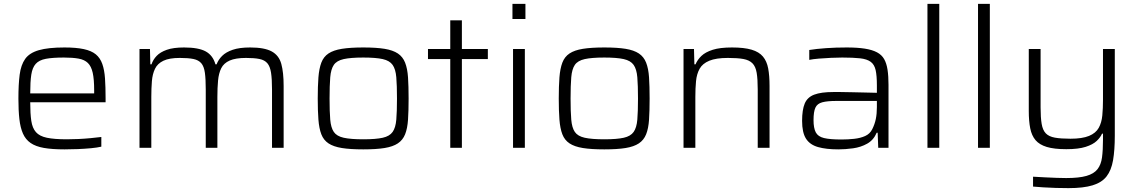

<svg xmlns="http://www.w3.org/2000/svg" viewBox="-20 -763 5874 991"><path d="M313 8Q249 8 206.5 0.5Q164 -7 138 -25Q112 -43 98.5 -73.5Q85 -104 80 -148.5Q75 -193 75 -254Q75 -327 81.5 -377.5Q88 -428 110 -459Q132 -490 180.5 -504Q229 -518 313 -518Q373 -518 412.5 -509.5Q452 -501 474.5 -482.5Q497 -464 508 -433Q519 -402 522 -358Q525 -314 525 -255V-235H136Q136 -177 141.5 -139.5Q147 -102 165.5 -81Q184 -60 222 -52Q260 -44 325 -44Q353 -44 385 -45.5Q417 -47 448 -50Q479 -53 503 -56V-6Q482 -1 450 2Q418 5 382.5 6.5Q347 8 313 8ZM466 -262V-297Q466 -354 458.5 -387.5Q451 -421 433.5 -438Q416 -455 385.5 -460.5Q355 -466 310 -466Q252 -466 217 -459.5Q182 -453 164.5 -433.5Q147 -414 141.5 -377.5Q136 -341 136 -281H486Z M700 0V-510H754L756 -431H762Q770 -455 788.5 -474.5Q807 -494 841 -506Q875 -518 930 -518Q1005 -518 1042 -497.5Q1079 -477 1092 -431H1098Q1107 -455 1126.5 -474.5Q1146 -494 1181 -506Q1216 -518 1271 -518Q1345 -518 1382.5 -497.5Q1420 -477 1432 -433Q1444 -389 1444 -319V0H1384V-301Q1384 -355 1379 -387.5Q1374 -420 1360 -436.5Q1346 -453 1319.5 -458.5Q1293 -464 1250 -464Q1196 -464 1165.5 -450.5Q1135 -437 1122 -411Q1109 -385 1105.5 -347.5Q1102 -310 1102 -263V0H1042V-301Q1042 -355 1037.5 -387.5Q1033 -420 1019 -436.5Q1005 -453 978.5 -458.5Q952 -464 908 -464Q854 -464 823.5 -449.5Q793 -435 780 -408Q767 -381 764 -344Q761 -307 761 -263V0Z M1855 8Q1788 8 1744.5 1Q1701 -6 1675.5 -23Q1650 -40 1638.5 -70Q1627 -100 1623.5 -145.5Q1620 -191 1620 -254Q1620 -318 1623.5 -363.5Q1627 -409 1638.5 -439.5Q1650 -470 1675.5 -487Q1701 -504 1744.5 -511Q1788 -518 1855 -518Q1922 -518 1965 -511Q2008 -504 2033.5 -487Q2059 -470 2071 -439.5Q2083 -409 2086 -363.5Q2089 -318 2089 -254Q2089 -191 2086 -145.5Q2083 -100 2071 -70Q2059 -40 2033.5 -23Q2008 -6 1965 1Q1922 8 1855 8ZM1855 -44Q1920 -44 1955.5 -52Q1991 -60 2006.5 -82Q2022 -104 2025.5 -145.5Q2029 -187 2029 -254Q2029 -322 2025.5 -364Q2022 -406 2006.5 -428Q1991 -450 1955.5 -458Q1920 -466 1855 -466Q1790 -466 1754 -458Q1718 -450 1703 -428Q1688 -406 1684.5 -364Q1681 -322 1681 -254Q1681 -187 1684.5 -145.5Q1688 -104 1703 -82Q1718 -60 1754 -52Q1790 -44 1855 -44Z M2304 0V-458H2189V-510H2304V-658H2364V-510H2498V-458H2364V0Z M2625 -665V-743H2692V-665ZM2628 0V-510H2689V0Z M3099 8Q3032 8 2988.5 1Q2945 -6 2919.5 -23Q2894 -40 2882.5 -70Q2871 -100 2867.5 -145.5Q2864 -191 2864 -254Q2864 -318 2867.5 -363.5Q2871 -409 2882.5 -439.5Q2894 -470 2919.5 -487Q2945 -504 2988.5 -511Q3032 -518 3099 -518Q3166 -518 3209 -511Q3252 -504 3277.5 -487Q3303 -470 3315 -439.5Q3327 -409 3330 -363.5Q3333 -318 3333 -254Q3333 -191 3330 -145.5Q3327 -100 3315 -70Q3303 -40 3277.5 -23Q3252 -6 3209 1Q3166 8 3099 8ZM3099 -44Q3164 -44 3199.5 -52Q3235 -60 3250.5 -82Q3266 -104 3269.5 -145.5Q3273 -187 3273 -254Q3273 -322 3269.5 -364Q3266 -406 3250.5 -428Q3235 -450 3199.5 -458Q3164 -466 3099 -466Q3034 -466 2998 -458Q2962 -450 2947 -428Q2932 -406 2928.5 -364Q2925 -322 2925 -254Q2925 -187 2928.5 -145.5Q2932 -104 2947 -82Q2962 -60 2998 -52Q3034 -44 3099 -44Z M3508 0V-510H3562L3564 -431H3570Q3580 -455 3600.5 -474.5Q3621 -494 3658.5 -506Q3696 -518 3758 -518Q3821 -518 3859.5 -506.5Q3898 -495 3918 -471Q3938 -447 3945 -409.5Q3952 -372 3952 -319V0H3891V-301Q3891 -355 3885.5 -387.5Q3880 -420 3863.5 -436.5Q3847 -453 3817 -458.5Q3787 -464 3737 -464Q3676 -464 3641 -449.5Q3606 -435 3591 -408Q3576 -381 3572.5 -344Q3569 -307 3569 -263V0Z M4307 8Q4244 8 4202 -4Q4160 -16 4140 -47.5Q4120 -79 4120 -139Q4120 -196 4133.5 -228.5Q4147 -261 4182.5 -274.5Q4218 -288 4281 -288Q4293 -288 4318 -288Q4343 -288 4376 -287Q4409 -286 4443 -285.5Q4477 -285 4506 -284V-322Q4506 -373 4499.5 -401.5Q4493 -430 4474 -444Q4455 -458 4419.5 -462Q4384 -466 4327 -466Q4302 -466 4269.5 -464.5Q4237 -463 4206.5 -460.5Q4176 -458 4157 -454V-505Q4194 -511 4244 -514.5Q4294 -518 4350 -518Q4405 -518 4443.5 -512Q4482 -506 4506.5 -493Q4531 -480 4543.5 -458Q4556 -436 4561 -403Q4566 -370 4566 -325V0H4513L4510 -78H4505Q4489 -40 4456 -21.5Q4423 -3 4383 2.5Q4343 8 4307 8ZM4323 -43Q4357 -43 4389 -46.5Q4421 -50 4445.5 -61Q4470 -72 4482 -96Q4495 -122 4500.5 -149Q4506 -176 4506 -210V-242H4297Q4250 -242 4224 -235Q4198 -228 4188.5 -207Q4179 -186 4179 -143Q4179 -102 4190.5 -80Q4202 -58 4233 -50.5Q4264 -43 4323 -43Z M4767 0V-743H4828V0Z M5028 0V-743H5089V0Z M5495 208Q5464 208 5430 207Q5396 206 5365 204Q5334 202 5312 200V149Q5346 151 5376.5 152.5Q5407 154 5434 155Q5461 156 5483 156Q5549 156 5587.5 145Q5626 134 5644.5 110.5Q5663 87 5668 49.5Q5673 12 5673 -42V-73H5668Q5660 -54 5640.5 -35.5Q5621 -17 5583.5 -5Q5546 7 5484 7Q5421 7 5383 -4.5Q5345 -16 5325 -39.5Q5305 -63 5297.5 -100.5Q5290 -138 5290 -190V-510H5351V-209Q5351 -156 5356.5 -123.5Q5362 -91 5378 -74.5Q5394 -58 5425 -52.5Q5456 -47 5505 -47Q5566 -47 5601 -61.5Q5636 -76 5651 -103Q5666 -130 5669.5 -167Q5673 -204 5673 -247V-510H5734V-63Q5734 12 5725 64Q5716 116 5691.5 147.5Q5667 179 5619.5 193.5Q5572 208 5495 208Z"/></svg>

Font: Saira SemiExpanded Light
Style: Regular
Weight: 300
Width: 6
Designer: Hector Gatti with collaboration of the Omnibus-Type team
Foundry: Omnibus-Type
Version: Version 1.101